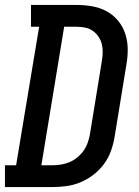

<svg xmlns="http://www.w3.org/2000/svg" viewBox="-42 -755 562 775"><path d="M-22 0V-88H23L116 -647H83V-735H267Q299 -735 330.5 -729.5Q362 -724 388.5 -709.5Q415 -695 434.5 -671.5Q454 -648 463.5 -619Q473 -590 473.5 -558Q474 -526 468 -493L420 -199Q415 -171 405 -143.5Q395 -116 377 -92Q359 -68 335 -49.5Q311 -31 283.5 -19.5Q256 -8 227.5 -4Q199 0 172 0ZM172 -88Q189 -88 206 -91Q223 -94 239.5 -101Q256 -108 270.5 -120Q285 -132 295.5 -147Q306 -162 312 -179Q318 -196 321 -213L369 -508Q372 -525 372.5 -543Q373 -561 369 -577Q365 -593 355.5 -607Q346 -621 332.5 -630.5Q319 -640 302 -643.5Q285 -647 267 -647H217L125 -88Z"/></svg>

Font: Iosevka Curly Slab SmBdObl
Style: Regular
Weight: 600
Italic angle: -9°
Monospace: yes
Designer: Belleve Invis
Foundry: Belleve Invis
Version: Version 11.0.0; ttfautohint (v1.8.3)